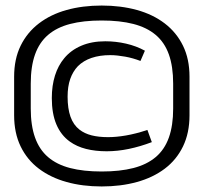

<svg xmlns="http://www.w3.org/2000/svg" viewBox="-20 -604 736 693"><path d="M664 -188V-327Q664 -391 640.5 -439Q617 -487 574.5 -519.5Q532 -552 474 -568Q416 -584 347 -584Q278 -584 220.5 -568Q163 -552 120.5 -519.5Q78 -487 54.5 -439Q31 -391 31 -327V-188Q31 -124 54.5 -75.5Q78 -27 120.5 5Q163 37 220.5 53Q278 69 347 69Q416 69 474 53Q532 37 574.5 5Q617 -27 640.5 -75.5Q664 -124 664 -188ZM605 -302V-212Q605 -151 589.5 -107.5Q574 -64 542 -37Q510 -10 461.5 2.5Q413 15 347 15Q281 15 233 2.5Q185 -10 153.5 -37Q122 -64 106.5 -107.5Q91 -151 91 -212V-302Q91 -364 106.5 -407.5Q122 -451 153.5 -478Q185 -505 233 -517.5Q281 -530 347 -530Q413 -530 461.5 -517.5Q510 -505 542 -478Q574 -451 589.5 -407.5Q605 -364 605 -302ZM487 -384 503 -421Q472 -438 435 -446.5Q398 -455 360 -455Q311 -455 273.5 -439Q236 -423 212 -394Q190 -368 178.5 -331.5Q167 -295 167 -250Q167 -194 183.5 -155Q200 -116 232 -93Q257 -75 290.5 -66.5Q324 -58 365 -58Q404 -58 445 -66.5Q486 -75 528 -91L512 -135Q491 -128 471.5 -123Q452 -118 434.5 -115Q417 -112 401 -110.5Q385 -109 370 -109Q336 -109 310.5 -115.5Q285 -122 267 -136Q245 -153 234.5 -182.5Q224 -212 224 -255Q224 -292 233.5 -319Q243 -346 261 -365Q281 -385 310.5 -395Q340 -405 378 -405Q391 -405 404.5 -403.5Q418 -402 432 -399.5Q446 -397 460 -393Q474 -389 487 -384Z"/></svg>

Font: Advent Pro
Style: Regular
Weight: 400
Designer: VivaRado, Andreas Kalpakidis
Foundry: VivaRado, Andreas Kalpakidis
Version: Version 3.000